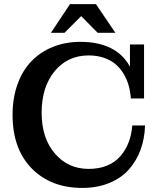

<svg xmlns="http://www.w3.org/2000/svg" viewBox="-20 -898 775 932"><path d="M227.1 -738.8 319.8 -877.9H445.8L540 -738.8H454.1L374 -819.8L293 -738.8ZM379.9 14.2Q226.6 14.2 133.8 -80.6Q41 -175.3 41 -340.8Q41 -422.9 65.4 -490Q89.8 -557.1 133.5 -601.8Q177.2 -646.5 237.5 -670.7Q297.9 -694.8 369.1 -694.8Q545.4 -694.8 610.8 -574.2V-682.1H679.2V-419.9H615.2Q612.8 -454.1 604.2 -484.1Q595.7 -514.2 579.3 -541Q563 -567.9 540 -587.2Q517.1 -606.4 483.9 -617.7Q450.7 -628.9 410.2 -628.9Q308.6 -628.9 245.4 -552.5Q182.1 -476.1 182.1 -350.1Q182.1 -228 246.1 -153.1Q310.1 -78.1 411.1 -78.1Q460.4 -78.1 499.5 -94.2Q538.6 -110.4 564 -139.4Q589.4 -168.5 604 -206.1Q618.7 -243.7 622.1 -289.1H684.1Q682.1 -225.6 662.4 -171.4Q642.6 -117.2 605.7 -75.4Q568.8 -33.7 510.7 -9.8Q452.6 14.2 379.9 14.2Z"/></svg>

Font: Montagu Slab 144pt Medium
Style: Regular
Weight: 500
Designer: Florian Karsten
Foundry: Florian Karsten
Version: Version 1.000